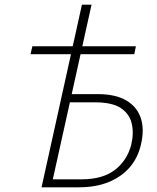

<svg xmlns="http://www.w3.org/2000/svg" viewBox="-20 -798 671 818"><path d="M157 0 329 -778H370L205 -34H327Q418 -34 470 -74.5Q522 -115 539 -181Q551 -231 541 -272.5Q531 -314 494 -338Q457 -362 386 -362H260L265 -397H397Q472 -397 518 -370Q564 -343 580 -294.5Q596 -246 580 -180Q567 -125 532.5 -85Q498 -45 443.5 -22.5Q389 0 315 0ZM110 -567 118 -601H559L552 -567Z"/></svg>

Font: Ysabeau ExtraLight
Style: Italic
Weight: 250
Italic angle: -12°
Version: Version 2.000;gftools[0.9.27.dev2+g8671c4b]